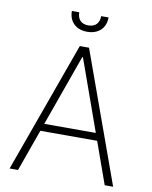

<svg xmlns="http://www.w3.org/2000/svg" viewBox="-97 -980 831 1052"><g transform="rotate(10 318.0 -454.5)"><path d="M77.1 0 160.2 -232.6H476.2L559.3 0H606.2L343.8 -727.3H292.6L30.2 0ZM174.7 -273.8 316.4 -670.1H320L461.6 -273.8ZM379.3 -909.1C379.3 -871.8 359.4 -846.9 318.2 -846.9C277 -846.9 257.5 -871.8 257.5 -909.1H216.3C216.3 -850.1 255.3 -811.4 318.2 -811.4C381.7 -811.4 420.5 -850.1 420.5 -909.1Z"/></g></svg>

Font: Karasuma Gothic
Style: Thin
Weight: 200
Designer: Rasmus Andersson / Ryoko Ishizuka
Foundry: rsms
Version: Version 1.00